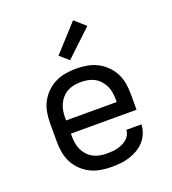

<svg xmlns="http://www.w3.org/2000/svg" viewBox="-140 -871 880 984"><g transform="rotate(-20 300.0 -379.0)"><path d="M300 8Q271 8 241.5 3Q212 -2 186 -15Q160 -28 138.5 -49Q117 -70 103.5 -96Q90 -122 85 -151.5Q80 -181 80 -210V-310Q80 -339 85 -368.5Q90 -398 103.5 -424Q117 -450 138.5 -471Q160 -492 186 -505Q212 -518 241.5 -523Q271 -528 300 -528Q329 -528 358.5 -523Q388 -518 414 -505Q440 -492 461.5 -471Q483 -450 496.5 -424Q510 -398 515 -368.5Q520 -339 520 -310V-224H162V-210Q162 -191 165 -172Q168 -153 176 -136Q184 -119 197 -104.5Q210 -90 227 -81Q244 -72 262.5 -68.5Q281 -65 300 -65Q315 -65 329.5 -66Q344 -67 358 -70.5Q372 -74 385.5 -80Q399 -86 410 -95Q421 -104 428 -117Q435 -130 436 -145H518Q517 -120 507.5 -96.5Q498 -73 481.5 -55Q465 -37 443.5 -24.5Q422 -12 398.5 -4.5Q375 3 350 5.5Q325 8 300 8ZM162 -296H438V-310Q438 -329 435 -348Q432 -367 424 -384Q416 -401 403 -415.5Q390 -430 373.5 -439Q357 -448 338 -451.5Q319 -455 300 -455Q281 -455 262 -451.5Q243 -448 226.5 -439Q210 -430 197 -415.5Q184 -401 176 -384Q168 -367 165 -348Q162 -329 162 -310ZM287 -579 239 -621 371 -766 430 -714Z"/></g></svg>

Font: Iosevka Extended
Style: Regular
Weight: 400
Width: 7
Monospace: yes
Designer: Belleve Invis
Foundry: Belleve Invis
Version: Version 32.5.0; ttfautohint (v1.8.4)